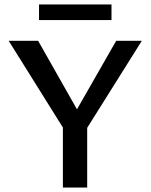

<svg xmlns="http://www.w3.org/2000/svg" viewBox="-20 -841 675 861"><path d="M284 -234 19 -658H151L355 -298ZM262 0V-297H371V0ZM353 -239 295 -298 501 -658H616ZM155 -751V-821H480V-751Z"/></svg>

Font: Ysabeau Infant SemiBold
Style: Regular
Weight: 600
Designer: Christian Thalmann (Catharsis Fonts)
Version: Version 2.002; featfreeze: ss01,ss02,lnum